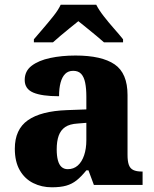

<svg xmlns="http://www.w3.org/2000/svg" viewBox="-20 -786 654 816"><path d="M200 10Q157 10 121 -8Q85 -26 64 -62.5Q43 -99 43 -154Q43 -236 98.5 -275Q154 -314 265 -318L347 -321V-375Q347 -410 342 -434.5Q337 -459 325 -472Q313 -485 291 -485Q270 -485 257 -472Q244 -459 237.5 -435Q231 -411 231 -377Q158 -377 121.5 -392.5Q85 -408 85 -446Q85 -484 114.5 -506.5Q144 -529 193 -539.5Q242 -550 301 -550Q412 -550 467 -512.5Q522 -475 522 -382V-128Q522 -101 527.5 -85.5Q533 -70 546.5 -63.5Q560 -57 582 -57H586V0H379L356 -62H347Q325 -35 305.5 -19.5Q286 -4 261.5 3Q237 10 200 10ZM268 -67Q293 -67 310.5 -82.5Q328 -98 337.5 -126Q347 -154 347 -191V-264L310 -261Q276 -259 257 -246Q238 -233 229.5 -209.5Q221 -186 221 -151Q221 -124 226 -105Q231 -86 241.5 -76.5Q252 -67 268 -67ZM124 -619Q140 -638 162.5 -664Q185 -690 206.5 -717Q228 -744 238 -766H389Q400 -744 421 -717Q442 -690 465 -664Q488 -638 503 -619V-606H422Q410 -617 390 -633.5Q370 -650 349 -667Q328 -684 313 -696Q298 -684 277 -667Q256 -650 236.5 -633.5Q217 -617 205 -606H124Z"/></svg>

Font: Noto Serif Bengali ExtraBold
Style: Regular
Weight: 800
Designer: Juan Bruce, Universal Thirst, Indian Type Foundry and the Monotype Design Team.
Foundry: Monotype Imaging Inc.
Version: Version 2.003